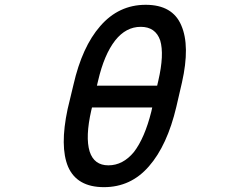

<svg xmlns="http://www.w3.org/2000/svg" viewBox="-20 -770 1040 800"><path d="M738.3 -426.8 714.8 -325.2Q676.8 -164.1 600.6 -77.1Q525.4 9.8 413.1 9.8Q300.8 9.8 263.7 -75.2Q228.5 -159.2 261.7 -315.4L286.1 -417Q322.3 -575.2 397.5 -661.1Q474.6 -750 586.9 -750Q699.2 -750 735.4 -664.1Q772.5 -579.1 738.3 -426.8ZM388.7 -433.6 383.8 -413.1H634.8L639.6 -433.6Q665 -543 647.5 -601.6Q627.9 -658.2 566.4 -658.2Q504.9 -658.2 460 -601.6Q414.1 -543 388.7 -433.6ZM610.4 -304.7 614.3 -322.3H363.3L360.4 -310.5Q335 -199.2 353.5 -138.7Q372.1 -81.1 431.6 -81.1Q492.2 -81.1 538.1 -136.7Q583 -195.3 610.4 -304.7Z"/></svg>

Font: RobotoJAA
Style: Medium
Weight: 500
Version: Version 2.05; 2016-11-05